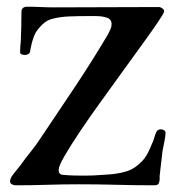

<svg xmlns="http://www.w3.org/2000/svg" viewBox="-20 -555 520 573"><path d="M474 -158Q474 -148 470.5 -132Q467 -116 465 -104Q463 -87 461 -69.5Q459 -52 457 -35Q456 -30 456.5 -23.5Q457 -17 455 -12Q454 -2 441 -2Q385 -2 328.5 -3.5Q272 -5 216 -5Q169 -5 121 -3.5Q73 -2 26 -2Q21 -2 15.5 -5Q10 -8 10 -14Q10 -18 11.5 -21Q13 -24 14 -27Q20 -36 27.5 -45Q35 -54 42 -63Q56 -83 71.5 -102Q87 -121 100 -141Q152 -218 204.5 -297Q257 -376 302 -452Q306 -460 309.5 -467.5Q313 -475 313 -483Q313 -498 298.5 -502.5Q284 -507 266.5 -507Q249 -507 239 -507Q214 -507 187 -506Q160 -505 137 -499Q120 -495 107.5 -483Q95 -471 86 -457Q81 -447 77.5 -435.5Q74 -424 72 -413Q71 -410 70.5 -405.5Q70 -401 69 -398Q64 -391 54 -391Q51 -391 45.5 -392.5Q40 -394 40 -399Q40 -407 40.5 -415Q41 -423 42 -431Q43 -453 43.5 -475Q44 -497 44 -519Q44 -535 61 -535Q81 -535 101 -534Q121 -533 141 -533Q218 -533 297.5 -533.5Q377 -534 454 -534Q459 -534 464.5 -530Q470 -526 470 -521Q470 -517 453 -491.5Q436 -466 408 -427.5Q380 -389 346.5 -342.5Q313 -296 279 -249Q245 -202 217 -160Q189 -118 172 -88.5Q155 -59 155 -48Q155 -37 163 -34Q167 -33 183.5 -32Q200 -31 217.5 -31Q235 -31 240 -31Q258 -31 276.5 -32.5Q295 -34 313 -35Q342 -38 363 -45.5Q384 -53 405 -75Q415 -86 422 -100Q429 -114 434 -127Q438 -135 440.5 -144.5Q443 -154 447 -162Q451 -169 460 -169Q465 -169 469.5 -166.5Q474 -164 474 -158Z"/></svg>

Font: Kaisei Tokumin Medium
Style: Regular
Weight: 500
Designer: Font-Kai, 金井和夫
Foundry: KAZUO KANAI
Version: Version 5.003